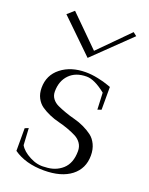

<svg xmlns="http://www.w3.org/2000/svg" viewBox="-144 -836 709 914"><g transform="rotate(20 210.5 -378.5)"><path d="M58.1 -161.1 63 -76.2Q77.6 -49.8 116.7 -29.3Q155.8 -8.8 193.8 -13.2Q246.1 -14.2 281 -45.4Q315.9 -76.7 315.9 -138.2Q315.9 -160.6 304.4 -177.2Q293 -193.8 274.4 -203.4Q255.9 -212.9 231.9 -221.7Q208 -230.5 182.9 -236.6Q157.7 -242.7 133.8 -253.2Q109.9 -263.7 91.3 -276.6Q72.8 -289.6 61.3 -311.5Q49.8 -333.5 49.8 -362.8Q49.8 -426.8 98.9 -465.3Q147.9 -503.9 223.1 -503.9Q252.4 -503.9 285.2 -497.1Q317.9 -490.2 335.9 -483.4L354 -477.1V-361.8L335 -355L331.1 -439.9Q273.4 -485.8 233.9 -485.8Q178.7 -485.8 147 -453.4Q115.2 -420.9 115.2 -367.2Q115.2 -346.7 126.7 -331.5Q138.2 -316.4 156.7 -307.9Q175.3 -299.3 199.2 -290.8Q223.1 -282.2 248 -275.9Q272.9 -269.5 296.9 -258.1Q320.8 -246.6 339.4 -232.7Q357.9 -218.8 369.4 -194.6Q380.9 -170.4 380.9 -139.2Q380.9 -72.8 331.3 -34.4Q281.7 3.9 193.8 3.9Q100.6 3.9 40 -39.1V-153.8ZM389.2 -747.1 207 -570.8Q48.8 -725.1 41 -731.9L74.2 -761.2L224.1 -612.8L371.1 -761.2Z"/></g></svg>

Font: Antic Didone
Style: Regular
Weight: 400
Designer: Santiago Orozco
Foundry: Santiago Orozco
Version: Version 2.000